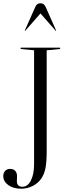

<svg xmlns="http://www.w3.org/2000/svg" viewBox="-74 -981 424 1172"><path d="M63 159Q29 159 29 124L30 95Q30 74 19 62Q8 50 -12 50Q-31 50 -42.5 62Q-54 74 -54 94Q-54 127 -23 149Q8 171 55 171Q92 171 125 154.5Q158 138 178 109Q196 83 203.5 45.5Q211 8 211 -57V-674L293 -682V-690H52V-682L134 -674V20Q134 83 114.5 121Q95 159 63 159ZM266 -793 173 -899 80 -793 77 -794 142 -940Q151 -961 173 -961Q194 -961 204 -940L269 -794Z"/></svg>

Font: Libre Caslon Display
Style: Regular
Weight: 400
Designer: Pablo Impallari, Rodrigo Fuenzalida
Foundry: Pablo Impallari, Rodrigo Fuenzalida
Version: Version 1.100; ttfautohint (v1.6) -l 8 -r 50 -G 200 -x 14 -D